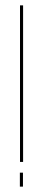

<svg xmlns="http://www.w3.org/2000/svg" viewBox="-20 -695 162 715"><path d="M54.5 -92H66V-675H54.5ZM54 0H65.5V-52H54Z"/></svg>

Font: Anybody UltraCondensed Thin Thin
Style: Regular
Weight: 250
Version: Version 1.111